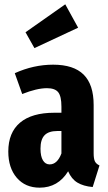

<svg xmlns="http://www.w3.org/2000/svg" viewBox="-20 -845 497 882"><path d="M338.9 -717.8 138.2 -624 97.2 -696.8 279.8 -825.2ZM410.2 -141.1Q410.2 -115.7 416 -103.8Q421.9 -91.8 437 -85L405.8 14.2Q362.8 10.3 335.4 -6.3Q308.1 -22.9 293 -58.1Q246.6 17.1 162.1 17.1Q96.2 17.1 57.1 -28.3Q18.1 -73.7 18.1 -148.9Q18.1 -235.8 72 -281.5Q126 -327.1 230 -327.1H262.2V-355Q262.2 -402.8 247.3 -421.4Q232.4 -439.9 195.8 -439.9Q149.4 -439.9 82 -413.1L47.9 -508.8Q134.3 -547.9 224.1 -547.9Q318.4 -547.9 364.3 -502.2Q410.2 -456.5 410.2 -362.8ZM208 -89.8Q243.2 -89.8 262.2 -140.1V-243.2H244.1Q203.1 -243.2 184.6 -223.6Q166 -204.1 166 -162.1Q166 -127 177.2 -108.4Q188.5 -89.8 208 -89.8Z"/></svg>

Font: Fira Sans Compressed
Style: Bold
Weight: 700
Width: 1
Designer: Carrois Corporate & Edenspiekermann AG
Foundry: Carrois Corporate GbR & Edenspiekermann AG
Version: Version 4.203;PS 004.203;hotconv 1.0.88;makeotf.lib2.5.64775